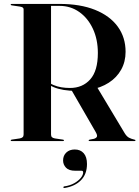

<svg xmlns="http://www.w3.org/2000/svg" viewBox="-20 -720 712 980"><path d="M621 -455.5Q621 -405 598.5 -364.5Q576 -324 535.2 -297.8Q494.5 -271.5 438.5 -261.5Q428.5 -260 417.8 -258.8Q407 -257.5 396 -256.8Q385 -256 373 -256Q334 -256 304.8 -261Q275.5 -266 253.2 -275.5Q231 -285 212.5 -299.5L217.5 -308Q234.5 -294 253.2 -286Q272 -278 293 -274.5Q314 -271 337 -271Q401.5 -271 440.5 -314.8Q479.5 -358.5 479.5 -449.5Q479.5 -519 454 -573.5Q428.5 -628 384.2 -659Q340 -690 284.5 -690H240.5V-34Q240.5 -24.5 245 -20Q249.5 -15.5 260 -13.5L300.5 -7.5Q303.5 -7 305 -6.2Q306.5 -5.5 306.5 -3.5Q306.5 0 301.5 0H39.5Q37 0 35.8 -1Q34.5 -2 34.5 -3.5Q34.5 -6.5 40.5 -7.5L81 -13.5Q91 -15.5 95.8 -20Q100.5 -24.5 100.5 -34V-672.5Q100.5 -678.5 95.8 -681.8Q91 -685 81 -686.5L40.5 -692.5Q34.5 -693.5 34.5 -696.5Q34.5 -698 35.8 -699Q37 -700 39.5 -700H284Q389.5 -700 465 -669.8Q540.5 -639.5 580.8 -584.5Q621 -529.5 621 -455.5ZM342 -265 472.5 -280 616.5 -40Q627 -23 638.8 -17Q650.5 -11 665.5 -7.5Q669 -6.5 670.2 -6Q671.5 -5.5 671.5 -3.5Q671.5 -2 670.2 -1Q669 0 666.5 0H437.5Q432.5 0 432.5 -3.5Q432.5 -5.5 434 -5.8Q435.5 -6 438.5 -7.5L459.5 -11.5Q472 -15.5 474.8 -22.8Q477.5 -30 468.5 -46ZM364 151.5Q331.5 151.5 316.8 135.8Q302 120 302 99Q302 74 318.5 58.5Q335 43 361.5 43Q390.5 43 407.2 62Q424 81 424 117Q424 169 393.2 200Q362.5 231 310 239.5Q307 240 305.5 239.2Q304 238.5 303.5 236.5Q303 235 304 233.5Q305 232 307 231.5Q337 227.5 359 215Q381 202.5 392.8 187.5Q404.5 172.5 404.5 160Q404.5 151.5 396.5 151.5Z"/></svg>

Font: Fraunces 120pt SemiBold
Style: Regular
Weight: 600
Version: Version 1.000;[b76b70a41]